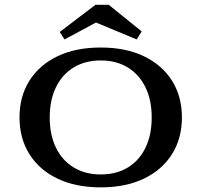

<svg xmlns="http://www.w3.org/2000/svg" viewBox="-20 -784 855 815"><path d="M407.5 11.3Q301 11.3 223.8 -25.9Q146.5 -63 104.6 -130Q62.8 -196.9 62.8 -285.5Q62.8 -374.4 104.6 -441.2Q146.5 -507.9 223.8 -545.1Q301 -582.3 407.5 -582.3Q513.9 -582.3 591.2 -545.1Q668.5 -507.9 710.3 -441.2Q752.2 -374.4 752.2 -285.5Q752.2 -196.9 710.3 -130Q668.5 -63 591.2 -25.9Q513.9 11.3 407.5 11.3ZM407.5 -43.5Q473.4 -43.5 521.9 -72.6Q570.4 -101.7 597.2 -156.1Q623.9 -210.5 623.9 -285.5Q623.9 -360.4 597 -414.5Q570.1 -468.5 521.8 -498Q473.4 -527.4 407.5 -527.4Q342.3 -527.4 293.6 -498.2Q244.9 -468.9 218 -414.7Q191.1 -360.4 191.1 -285.5Q191.1 -210.5 218 -156.3Q244.9 -102 293.6 -72.8Q342.3 -43.5 407.5 -43.5ZM254 -616.6 233.5 -648.2 385.2 -763.6H441.7L581.3 -650.7L560.3 -616.6L345.6 -705.8L424.7 -708.5Z"/></svg>

Font: Playfair 5pt SemiExpanded Light
Style: Regular
Weight: 300
Width: 6
Designer: Claus Eggers Sørensen
Foundry: Claus Eggers Sørensen
Version: Version 2.203